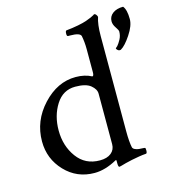

<svg xmlns="http://www.w3.org/2000/svg" viewBox="-104 -763 762 853"><g transform="rotate(-15 277.5 -336.0)"><path d="M242.2 -388.7Q185.5 -388.7 153.3 -337.9Q121.1 -287.1 121.1 -219.7Q121.1 -148.4 159.2 -96.2Q197.3 -43.9 264.6 -43.9Q297.9 -43.9 316.4 -59.1Q335 -74.2 335 -99.6V-332Q335 -352.5 313 -370.6Q291 -388.7 242.2 -388.7ZM254.9 -429.7Q296.9 -429.7 328.1 -413.1Q335 -413.1 335 -430.7V-536.1Q335 -569.3 329.1 -598.6Q324.2 -614.3 279.3 -614.3H270.5Q264.6 -614.3 264.6 -625Q264.6 -640.6 270.5 -640.6Q299.8 -643.6 324.7 -648.4Q349.6 -653.3 363.8 -658.2Q377.9 -663.1 387.7 -667.5Q397.5 -671.9 402.3 -674.8L406.2 -677.7H408.2Q412.1 -677.7 416 -672.4Q419.9 -667 420.9 -662.1Q410.2 -630.9 410.2 -577.1V-137.7Q410.2 -90.8 416 -63.5Q418 -56.6 426.8 -52.7Q435.5 -48.8 444.8 -47.9Q454.1 -46.9 462.9 -46.9L471.7 -45.9Q474.6 -44.9 474.6 -34.2Q474.6 -19.5 468.8 -19.5Q454.1 -18.6 436 -15.6Q418 -12.7 401.9 -9.3Q385.7 -5.9 372.1 -2.4Q358.4 1 349.6 3.9L340.8 5.9Q335 5.9 335 -10.7V-22.5Q335 -28.3 331.1 -26.4Q276.4 3.9 227.5 3.9Q146.5 3.9 91.8 -53.7Q37.1 -111.3 37.1 -191.4Q37.1 -286.1 104 -357.9Q170.9 -429.7 254.9 -429.7ZM473.6 -627Q473.6 -649.4 491.7 -663.1Q509.8 -676.8 540 -676.8Q554.7 -659.2 554.7 -616.2Q554.7 -585.9 528.3 -546.4Q502 -506.8 481.4 -495.1Q480.5 -494.1 474.6 -494.1Q470.7 -494.1 465.8 -498.5Q460.9 -502.9 460.9 -506.8L469.7 -514.6Q477.5 -523.4 486.3 -539.6Q495.1 -555.7 495.1 -575.2Q495.1 -581.1 484.4 -596.7Q473.6 -612.3 473.6 -627Z"/></g></svg>

Font: Crimson Text
Style: Roman
Weight: 400
Version: Version 0.13